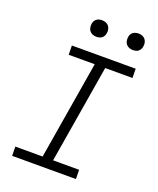

<svg xmlns="http://www.w3.org/2000/svg" viewBox="-168 -1037 936 1137"><g transform="rotate(20 300.0 -468.5)"><path d="M451 0H49L48 -58H220L323 -677H159L158 -735H560L561 -677H389L286 -58H450ZM506 -833Q493 -833 482 -837.5Q471 -842 463.5 -851Q456 -860 454 -872.5Q452 -885 454 -898Q455 -906 460 -914.5Q465 -923 472.5 -928Q480 -933 488.5 -935Q497 -937 505 -937Q518 -937 529.5 -932.5Q541 -928 548 -919Q555 -910 557.5 -897.5Q560 -885 557 -872Q556 -864 551 -855.5Q546 -847 539 -842Q532 -837 523 -835Q514 -833 506 -833ZM276 -833Q263 -833 252 -837.5Q241 -842 233.5 -851Q226 -860 224 -872.5Q222 -885 224 -898Q225 -906 230 -914.5Q235 -923 242.5 -928Q250 -933 258.5 -935Q267 -937 275 -937Q288 -937 299.5 -932.5Q311 -928 318 -919Q325 -910 327.5 -897.5Q330 -885 327 -872Q326 -864 321 -855.5Q316 -847 309 -842Q302 -837 293 -835Q284 -833 276 -833Z"/></g></svg>

Font: Iosevka HT Light Extended
Style: Italic
Weight: 300
Width: 7
Italic angle: -9°
Monospace: yes
Designer: Belleve Invis
Foundry: Belleve Invis
Version: Version 32.3.0; ttfautohint (v1.8.4)